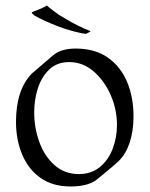

<svg xmlns="http://www.w3.org/2000/svg" viewBox="-20 -665 542 696"><path d="M236 11Q171 11 127 -20Q83 -51 60.5 -104.5Q38 -158 38 -223Q38 -340 96 -399Q101 -403 120 -419.5Q139 -436 173 -465Q202 -489 254 -489Q324 -489 370.5 -456.5Q417 -424 440.5 -368.5Q464 -313 464 -243Q464 -190 450 -148Q436 -106 410 -81Q400 -71 381 -55.5Q362 -40 338 -20Q306 11 236 11ZM266 -34Q311 -34 342 -59.5Q373 -85 388.5 -126Q404 -167 404 -211Q404 -269 381 -321Q358 -373 319 -406.5Q280 -440 231 -440Q187 -440 159 -413.5Q131 -387 117.5 -345.5Q104 -304 104 -258Q104 -202 122.5 -150.5Q141 -99 177.5 -66.5Q214 -34 266 -34ZM291 -542Q280 -543 248.5 -551Q217 -559 189 -570Q159 -582 139.5 -591Q120 -600 106 -608Q95 -616 95 -620Q95 -621 114 -628Q122 -631 131 -635Q140 -639 150 -645Q150 -645 157.5 -638.5Q165 -632 194 -611Q200 -608 218.5 -596.5Q237 -585 261 -573Q285 -561 306 -553Q308 -553 308 -552Q308 -550 291 -542Z"/></svg>

Font: Gideon Roman
Style: Regular
Weight: 400
Designer: Robert E. Leuschke
Foundry: Robert E. Leuschke
Version: Version 2.010